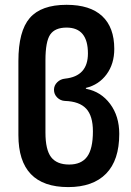

<svg xmlns="http://www.w3.org/2000/svg" viewBox="-20 -760 540 790"><path d="M167 -511.7V-214.8Q167 -143.6 190.4 -113.3Q213.9 -83 264.6 -83Q314.5 -83 338.4 -115.2Q362.3 -147.5 362.3 -219.7Q362.3 -283.2 334.5 -313Q306.6 -342.8 247.1 -344.7Q228.5 -345.7 215.3 -358.9Q202.1 -372.1 202.1 -390.6Q202.1 -408.2 215.3 -421.4Q228.5 -434.6 248 -436.5Q341.8 -446.3 341.8 -540Q341.8 -646.5 253.9 -646.5Q206.1 -646.5 186.5 -617.7Q167 -588.9 167 -511.7ZM260.7 9.8Q55.7 9.8 55.7 -204.1V-508.8Q55.7 -631.8 102.5 -686Q149.4 -740.2 253.9 -740.2Q350.6 -740.2 400.4 -693.8Q450.2 -647.5 450.2 -558.6Q450.2 -497.1 418.5 -454.1Q386.7 -411.1 334 -398.4Q333 -398.4 333 -397.5Q333 -395.5 335 -394.5Q395.5 -382.8 433.1 -332.5Q470.7 -282.2 470.7 -209Q470.7 -100.6 416.5 -45.4Q362.3 9.8 260.7 9.8Z"/></svg>

Font: Rounded Mgen+ 1m medium
Style: Regular
Weight: 500
Designer: [Source Han Sans]
Ryoko NISHIZUKA  (kana & ideographs); Paul D. Hunt (Latin, Greek & Cyrillic); Wenlong ZHANG  (bopomofo
Version: Version 1.059.20150602